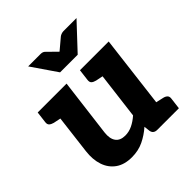

<svg xmlns="http://www.w3.org/2000/svg" viewBox="-195 -872 1025 1025"><g transform="rotate(-45 317.0 -359.5)"><path d="M222 8Q166 8 130 -17.5Q94 -43 79 -87.5Q64 -132 71 -189L111 -517H253L212 -189Q207 -146 224 -122.5Q241 -99 279 -99Q307 -99 333 -111.5Q359 -124 384 -146L430 -517H571L508 0H421Q393 0 388 -25L384 -60Q350 -30 310.5 -11Q271 8 222 8ZM486 0 513 -110 562 -99Q577 -96 585.5 -88Q594 -80 592 -65L584 0ZM133 -517 106 -407 57 -417Q42 -421 33.5 -428.5Q25 -436 27 -452L35 -517ZM452 -517 425 -407 376 -417Q360 -421 352 -428.5Q344 -436 346 -452L354 -517ZM538 -727 404 -584H271L173 -727H267Q284 -727 293 -717L347 -664L410 -717Q415 -721 423.5 -724Q432 -727 440 -727Z"/></g></svg>

Font: Aleo ExtraBold
Style: Italic
Weight: 800
Italic angle: -7°
Designer: Alessio Laiso
Foundry: Alessio Laiso
Version: Version 2.001;gftools[0.9.29]